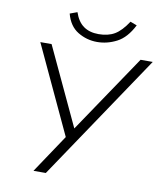

<svg xmlns="http://www.w3.org/2000/svg" viewBox="-96 -981 899 1058"><g transform="rotate(10 353.5 -451.5)"><path d="M164 0 307 -214 78 -705H141L345 -269L639 -705H707L233 0ZM385 -760Q327 -760 277.5 -790Q228 -820 210 -888L251 -903Q268 -852 301.5 -828Q335 -804 386 -804Q439 -804 475.5 -825.5Q512 -847 548 -902L585 -888Q548 -815 495 -787.5Q442 -760 385 -760Z"/></g></svg>

Font: Nunito Sans Light
Style: Italic
Weight: 300
Italic angle: -9°
Designer: Vernon Adams
Foundry: Vernon Adams
Version: Version 3.006; ttfautohint (v1.8.3)